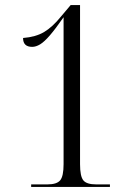

<svg xmlns="http://www.w3.org/2000/svg" viewBox="-20 -738 553 758"><path d="M103 0V-10H167Q204 -10 217.5 -26Q231 -42 231 -90V-670Q199 -624 177 -598.5Q155 -573 138.5 -563Q122 -553 107 -553Q71 -553 71 -588Q121 -592 154 -611.5Q187 -631 221 -673L259 -718H296V-90Q296 -42 309 -26Q322 -10 360 -10H414V0Z"/></svg>

Font: Noto Serif Display SemiCondensed Light
Style: Regular
Weight: 300
Width: 4
Designer: Monotype Design Team
Foundry: Monotype Imaging Inc.
Version: Version 2.009